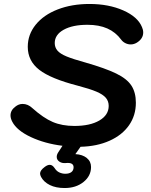

<svg xmlns="http://www.w3.org/2000/svg" viewBox="-20 -730 763 968"><path d="M702 -566Q702 -535 670 -515Q655 -506 639 -506Q625 -506 612 -512.5Q599 -519 591 -530Q563 -568 521 -586.5Q479 -605 421 -605Q346 -605 301 -580Q256 -555 256 -513Q256 -491 269.5 -475Q283 -459 315.5 -445.5Q348 -432 410 -415Q511 -386 565.5 -359.5Q620 -333 642.5 -298.5Q665 -264 665 -212Q665 -148 630.5 -98.5Q596 -49 532.5 -20.5Q469 8 386 10L384 13L360 47Q396 49 417.5 66.5Q439 84 439 112Q439 157 401 187.5Q363 218 306 218Q262 218 231.5 203Q201 188 187 162Q182 152 182 145Q182 129 205 112Q219 101 231 101Q244 101 255 117Q265 133 279.5 139.5Q294 146 309 146Q329 146 340 137.5Q351 129 351 113Q351 101 341.5 95.5Q332 90 312 92Q293 94 279.5 85Q266 76 266 61Q266 50 273 39L295 5Q206 -6 135.5 -39Q65 -72 42 -116Q33 -133 33 -148Q33 -174 57 -192Q74 -206 94 -206Q121 -206 143 -185Q199 -135 246 -115Q293 -95 355 -95Q434 -95 481 -122.5Q528 -150 528 -196Q528 -220 513.5 -237Q499 -254 466 -268Q433 -282 372 -298Q236 -333 178 -378Q120 -423 120 -494Q120 -556 160 -605.5Q200 -655 271 -682.5Q342 -710 431 -710Q528 -710 601.5 -677.5Q675 -645 696 -593Q702 -580 702 -566Z"/></svg>

Font: Kodchasan
Style: Bold Italic
Weight: 700
Italic angle: -10°
Version: Version 1.000; ttfautohint (v1.6)